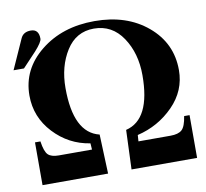

<svg xmlns="http://www.w3.org/2000/svg" viewBox="-78 -786 936 871"><g transform="rotate(-10 390.0 -350.0)"><path d="M761 0H459L466 -181Q582 -209 582 -413Q582 -514 533.5 -586.5Q485 -659 401 -659Q319 -659 273.5 -587Q228 -515 228 -415Q228 -209 344 -181L351 0H49V-197H74Q81 -149 96 -134.5Q111 -120 145 -120H298L296 -149Q198 -164 129.5 -237.5Q61 -311 61 -410Q61 -531 161 -611.5Q261 -692 410 -692Q558 -692 653.5 -611.5Q749 -531 749 -407Q749 -312 680 -242Q611 -172 514 -149L512 -120H660Q696 -120 712.5 -135Q729 -150 736 -197H761ZM10 -536 71 -672Q83 -700 118 -700Q155 -700 155 -656Q155 -641 121 -603L58 -536Z"/></g></svg>

Font: STIX
Style: Bold
Weight: 700
Designer: MicroPress Inc., with final additions and corrections provided by Coen Hoffman, Elsevier (retired)
Version: Version 1.1.1